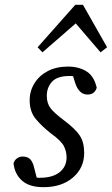

<svg xmlns="http://www.w3.org/2000/svg" viewBox="-20 -763 464 796"><path d="M329 -129Q329 -67 282.5 -27Q236 13 160 13Q102 13 71.5 -14Q41 -41 36 -86Q40 -99 50.5 -106.5Q61 -114 73 -114Q95 -114 105.5 -102.5Q116 -91 121 -70L132 -27Q135 -26 138.5 -26Q142 -26 146 -26Q198 -26 227 -49Q256 -72 256 -111Q256 -135 245 -157Q234 -179 191 -210Q154 -239 128.5 -269.5Q103 -300 103 -347Q103 -386 123 -418Q143 -450 178.5 -468.5Q214 -487 262 -487Q306 -487 338 -467.5Q370 -448 381 -399Q372 -371 343 -371Q308 -371 292 -418L283 -447Q280 -448 276.5 -448Q273 -448 269 -448Q217 -448 195.5 -424Q174 -400 174 -366Q174 -335 189.5 -314.5Q205 -294 248 -262Q293 -228 311 -200.5Q329 -173 329 -129ZM397 -546 294 -666 156 -546 136 -567 292 -743H324L424 -567Z"/></svg>

Font: Source Serif Pro
Style: Italic
Weight: 400
Italic angle: -12°
Designer: Frank Grießhammer
Foundry: Adobe Systems Incorporated
Version: Version 3.001;hotconv 1.0.111;makeotfexe 2.5.65597